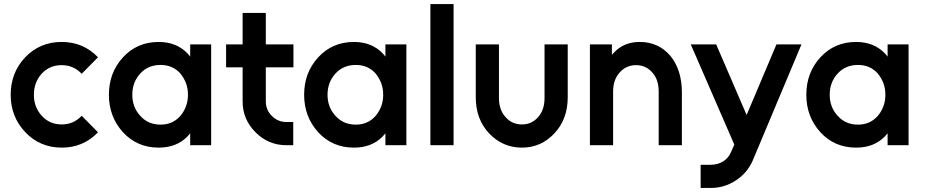

<svg xmlns="http://www.w3.org/2000/svg" viewBox="-20 -720 4584 952"><path d="M286 -512Q178 -512 105 -436Q33 -360 33 -250Q33 -141 105 -65Q178 12 286 12Q393 12 466 -64L385 -146Q345 -103 286 -103Q226 -103 187 -146Q148 -189 148 -250Q148 -312 187 -355Q226 -397 286 -397Q345 -397 385 -354L466 -436Q393 -512 286 -512Z M923 -500V-439Q920 -443 917 -447Q914 -451 910 -455Q855 -512 767 -512Q660 -512 590 -436Q520 -360 520 -250Q520 -141 590 -64Q660 12 767 12Q855 12 909 -43Q913 -47 916 -51Q919 -55 923 -59V0H1027V-500ZM776 -398Q836 -398 874 -356Q892 -334 902 -308Q912 -282 912 -250Q912 -219 902 -192.5Q892 -166 874 -145Q836 -102 776 -102Q715 -102 676 -145Q636 -188 636 -250Q636 -313 676 -356Q715 -398 776 -398Z M1183 -656V-500H1101V-386H1183V-217Q1183 -128 1247 -64Q1311 0 1400 0H1434V-115H1400Q1358 -115 1328 -145Q1298 -175 1298 -217V-386H1435V-500H1298V-656Z M1891 -500V-439Q1888 -443 1885 -447Q1882 -451 1878 -455Q1823 -512 1735 -512Q1628 -512 1558 -436Q1488 -360 1488 -250Q1488 -141 1558 -64Q1628 12 1735 12Q1823 12 1877 -43Q1881 -47 1884 -51Q1887 -55 1891 -59V0H1995V-500ZM1744 -398Q1804 -398 1842 -356Q1860 -334 1870 -308Q1880 -282 1880 -250Q1880 -219 1870 -192.5Q1860 -166 1842 -145Q1804 -102 1744 -102Q1683 -102 1644 -145Q1604 -188 1604 -250Q1604 -313 1644 -356Q1683 -398 1744 -398Z M2114 -700V0H2229V-700Z M2339 -500V-238Q2339 -129 2405 -59Q2472 12 2568 12Q2663 12 2729 -59Q2795 -129 2795 -238V-500H2680V-234Q2680 -175 2648 -139Q2616 -103 2568 -103Q2519 -103 2487 -139Q2454 -175 2454 -234V-500Z M3361 0V-262Q3361 -318 3346.5 -363.5Q3332 -409 3304 -443Q3245 -512 3152 -512Q3076 -512 3028 -463Q3025 -460 3021 -456Q3017 -452 3014 -448V-500H2905V0H3020V-266Q3020 -325 3053 -361Q3085 -397 3134 -397Q3182 -397 3214 -361Q3246 -326 3246 -266V0Z M3405 -500 3621 -3 3605 33Q3592 64 3566 80Q3539 97 3504 97H3454V212H3504Q3571 212 3628 175Q3656 157 3676.5 133Q3697 109 3711 79L3954 -500H3830L3682 -150L3531 -500Z M4381 -500V-439Q4378 -443 4375 -447Q4372 -451 4368 -455Q4313 -512 4225 -512Q4118 -512 4048 -436Q3978 -360 3978 -250Q3978 -141 4048 -64Q4118 12 4225 12Q4313 12 4367 -43Q4371 -47 4374 -51Q4377 -55 4381 -59V0H4485V-500ZM4234 -398Q4294 -398 4332 -356Q4350 -334 4360 -308Q4370 -282 4370 -250Q4370 -219 4360 -192.5Q4350 -166 4332 -145Q4294 -102 4234 -102Q4173 -102 4134 -145Q4094 -188 4094 -250Q4094 -313 4134 -356Q4173 -398 4234 -398Z"/></svg>

Font: Unageo
Style: SemiBold
Weight: 600
Designer: Richard Sepsi
Foundry: Richard Sepsi
Version: Version 2.000